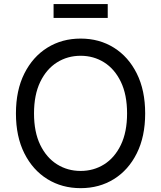

<svg xmlns="http://www.w3.org/2000/svg" viewBox="-20 -930 805 959"><path d="M382.8 9.8Q289.6 9.8 216.6 -35.4Q143.6 -80.6 101.6 -164.3Q59.6 -248 59.6 -363.3Q59.6 -479 101.6 -562.7Q143.6 -646.5 216.6 -691.9Q289.6 -737.3 382.8 -737.3Q476.1 -737.3 548.8 -691.9Q621.6 -646.5 663.3 -562.7Q705.1 -479 705.1 -363.3Q705.1 -248 663.3 -164.3Q621.6 -80.6 548.8 -35.4Q476.1 9.8 382.8 9.8ZM382.8 -76.2Q447.8 -76.2 500.2 -109.1Q552.7 -142.1 583.7 -206.3Q614.7 -270.5 614.7 -363.3Q614.7 -457 583.7 -521.2Q552.7 -585.4 500.2 -618.4Q447.8 -651.4 382.8 -651.4Q317.4 -651.4 264.6 -618.2Q211.9 -585 180.9 -520.8Q149.9 -456.5 149.9 -363.3Q149.9 -270.5 180.9 -206.5Q211.9 -142.6 264.6 -109.4Q317.4 -76.2 382.8 -76.2ZM518.1 -909.7V-840.3H247.6V-909.7Z"/></svg>

Font: Inter Variable
Style: Regular
Weight: 400
Designer: Rasmus Andersson
Foundry: rsms
Version: Version 4.001;git-9221beed3